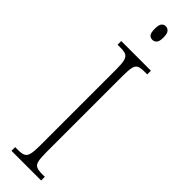

<svg xmlns="http://www.w3.org/2000/svg" viewBox="-311 -895 883 883"><g transform="rotate(45 131.0 -453.5)"><path d="M34 0V-24H54Q77 -24 89 -30Q101 -36 105.5 -54Q110 -72 110 -108V-605Q110 -642 105.5 -660Q101 -678 89 -684Q77 -690 54 -690H34V-714H227V-690H208Q184 -690 172 -684Q160 -678 156 -660Q152 -642 152 -605V-109Q152 -72 156 -54Q160 -36 172 -30Q184 -24 208 -24H227V0ZM131 -819Q118 -819 110.5 -828Q103 -837 103 -863Q103 -888 110.5 -897.5Q118 -907 131 -907Q143 -907 151.5 -897.5Q160 -888 160 -863Q160 -837 151.5 -828Q143 -819 131 -819Z"/></g></svg>

Font: Noto Serif Hebrew ExtraCondensed ExtraLight
Style: Regular
Weight: 200
Width: 2
Designer: Monotype Design Team
Foundry: Monotype Imaging Inc.
Version: Version 2.004; ttfautohint (v1.8.4.7-5d5b)